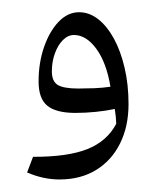

<svg xmlns="http://www.w3.org/2000/svg" viewBox="-20 -937 252 311"><path d="M76.3 -646.3Q50.3 -646.3 23.9 -657.6L33.5 -683Q89.6 -682.8 121.5 -695.5Q153.4 -708.2 168.3 -736.5Q168.1 -743 167.5 -748.4Q166.9 -753.9 165.9 -760.5Q151.3 -757.4 135 -755.8Q118.7 -754.1 102.1 -754.1Q71.2 -754.1 56.8 -765.6Q42.5 -777.1 42.5 -805.1Q42.5 -835.2 51.3 -860.7Q60.1 -886.1 74.9 -901.7Q89.8 -917.2 108.1 -917.2Q124.5 -917.2 139 -906Q153.4 -894.7 164.5 -874.5Q175.5 -854.3 181.8 -827.3Q188.2 -800.2 188.2 -768.4Q188.2 -732.2 174.5 -704.7Q160.8 -677.1 135.7 -661.7Q110.6 -646.3 76.3 -646.3ZM158.9 -796.5Q152.4 -835.7 136 -858Q119.6 -880.3 99.9 -880.3Q90.1 -880.3 81.9 -872.1Q73.7 -863.9 68.9 -850.5Q64 -837.1 64 -821.5Q64 -805.1 73.7 -799.3Q83.5 -793.6 106.7 -793.6Q118.9 -793.6 132.6 -794.1Q146.4 -794.7 158.9 -796.5Z"/></svg>

Font: Pinar Medium
Style: Regular
Weight: 500
Designer: Amin Abedi
Version: Version 3.000